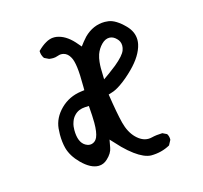

<svg xmlns="http://www.w3.org/2000/svg" viewBox="-74 -546 649 615"><g transform="rotate(-15 250.0 -239.0)"><path d="M272.9 -287.6Q272 -317.4 272 -325.4Q272 -333.5 273.2 -345.5Q274.4 -357.4 278.3 -369.6Q284.7 -387.2 297.4 -399.9Q309.6 -412.1 323.2 -412.1Q335.9 -412.1 346.7 -400.9Q356.9 -391.1 356.9 -377Q356.9 -369.6 354 -361.8Q348.1 -345.7 317.9 -320.8Q307.1 -312 293 -301.8ZM203.6 -217.8Q206.5 -182.1 206.5 -161.6Q206.5 -129.9 199.7 -114.3Q194.8 -103.5 186 -99.6Q181.2 -97.2 175.8 -97.2Q170.4 -97.2 166.5 -98.9Q162.6 -100.6 160.6 -101.6Q138.7 -114.3 138.7 -155.3Q138.7 -160.2 139.4 -167Q140.1 -173.8 143.1 -182.1Q147 -193.8 155.3 -202.1Q168.9 -216.3 190.9 -217.3ZM119.6 -396.5Q125.5 -395.5 132.8 -395.5Q140.1 -395.5 147.5 -398.2Q154.8 -400.9 159.7 -400.9Q164.6 -400.9 168.5 -399.9Q182.1 -396.5 190.4 -380.9Q196.3 -370.6 199.5 -347.4Q202.6 -324.2 202.6 -282.2V-270.5L191.4 -269Q150.9 -263.7 122.6 -235.8Q94.7 -208 91.3 -173.3Q90.3 -162.1 90.3 -153.3Q90.3 -127.9 95.7 -107.4Q103.5 -79.1 128.9 -53.7Q158.2 -24.4 184.6 -24.4Q201.2 -24.4 214.4 -37.1Q231.9 -53.2 234.9 -70.8L239.7 -96.7Q263.7 -70.8 269.5 -64.9Q286.6 -47.9 302.7 -36.1Q332.5 -14.2 355 -13.2Q390.1 -13.2 418.9 -29.3L427.2 -44.9Q427.7 -45.9 427.7 -46.9Q427.7 -58.1 422.4 -65.9L408.2 -72.8Q388.2 -72.3 372.6 -68.4Q366.7 -66.9 360.8 -66.9Q339.8 -66.9 320.8 -85.9Q301.3 -105.5 292.7 -138.9Q284.2 -172.4 274.4 -236.8L285.2 -240.2Q299.3 -244.1 317.4 -256.8Q338.9 -271.5 361.8 -294.4Q399.4 -332 407.2 -368.2Q408.7 -375.5 408.7 -382.3Q408.7 -409.2 387.2 -431.2Q357.9 -460.9 334 -463.9Q328.1 -464.8 322.3 -464.8Q283.2 -464.8 252.9 -434.6Q247.1 -428.2 240.7 -420.4L231 -407.7Q218.3 -422.9 215.8 -425.3Q189.5 -454.1 160.2 -458.5Q156.7 -459 153.8 -459Q150.9 -459 147.2 -458.7Q143.6 -458.5 137.2 -456.5Q130.9 -454.6 124.5 -450.7Q111.3 -443.4 96.7 -428.7Q96.7 -428.7 96.7 -428.7Q96.7 -415 104.5 -403.8Z"/></g></svg>

Font: NaikaiFont
Style: ExtraLight
Weight: 200
Version: Version 1.89